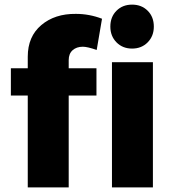

<svg xmlns="http://www.w3.org/2000/svg" viewBox="-20 -810 749 830"><path d="M457 -695Q457 -737 483.5 -763.5Q510 -790 551 -790Q592 -790 618.5 -763.5Q645 -737 645 -695Q645 -654 618.5 -627Q592 -600 551 -600Q510 -600 483.5 -627Q457 -654 457 -695ZM100 -565Q100 -652 158.5 -701.5Q217 -751 308 -750Q366 -750 421 -729L398 -594Q358 -608 338 -608Q311 -608 294 -593Q277 -578 277 -550V-515H397V-397H277V0H100V-397H27V-515H100ZM464 0V-541H641V0Z"/></svg>

Font: Montserrat arm
Style: Bold
Weight: 700
Designer: Julieta Ulanovsky
Foundry: Julieta Ulanovsky
Version: Version 6.000;PS 006.000;hotconv 1.0.88;makeotf.lib2.5.64775